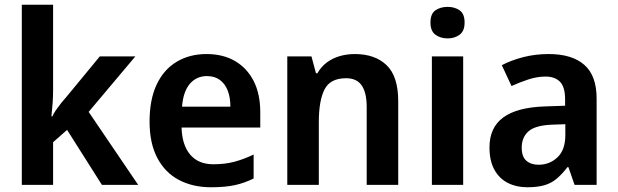

<svg xmlns="http://www.w3.org/2000/svg" viewBox="-20 -780 2606 810"><path d="M204 -399Q204 -373 202 -344.5Q200 -316 197 -289H201Q206 -301 216 -315.5Q226 -330 237.5 -344.5Q249 -359 260 -371L401 -542H551L354 -308L563 0H410L263 -232L204 -180V0H72V-760H204Z M851 -552Q921 -552 971.5 -522.5Q1022 -493 1050 -438.5Q1078 -384 1078 -306V-242H746Q748 -168 782.5 -127.5Q817 -87 880 -87Q929 -87 968.5 -97.5Q1008 -108 1050 -128V-27Q1012 -8 971 1Q930 10 870 10Q794 10 735.5 -20.5Q677 -51 644 -113Q611 -175 611 -267Q611 -360 641 -423.5Q671 -487 725.5 -519.5Q780 -552 851 -552ZM853 -459Q809 -459 781 -426.5Q753 -394 748 -330H952Q952 -368 941 -397Q930 -426 908 -442.5Q886 -459 853 -459Z M1477 -552Q1562 -552 1611 -505Q1660 -458 1660 -353V0H1527V-328Q1527 -389 1506 -419.5Q1485 -450 1440 -450Q1373 -450 1349 -402.5Q1325 -355 1325 -265V0H1192V-542H1294L1313 -471H1319Q1335 -499 1359.5 -517Q1384 -535 1414 -543.5Q1444 -552 1477 -552Z M1934 -542V0H1802V-542ZM1869 -751Q1898 -751 1919 -736.5Q1940 -722 1940 -685Q1940 -649 1919 -633.5Q1898 -618 1869 -618Q1838 -618 1817 -633.5Q1796 -649 1796 -685Q1796 -722 1817 -736.5Q1838 -751 1869 -751Z M2295 -552Q2393 -552 2445 -506.5Q2497 -461 2497 -364V0H2404L2378 -75H2374Q2352 -46 2329 -26.5Q2306 -7 2276.5 1.5Q2247 10 2204 10Q2159 10 2123 -8Q2087 -26 2066 -63.5Q2045 -101 2045 -158Q2045 -242 2103 -284.5Q2161 -327 2278 -331L2364 -334V-361Q2364 -413 2342.5 -435Q2321 -457 2282 -457Q2246 -457 2209.5 -445Q2173 -433 2138 -417L2097 -505Q2137 -526 2187.5 -539Q2238 -552 2295 -552ZM2308 -254Q2237 -251 2209 -225.5Q2181 -200 2181 -157Q2181 -119 2200.5 -102Q2220 -85 2252 -85Q2299 -85 2332 -116.5Q2365 -148 2365 -210V-256Z"/></svg>

Font: Noto Sans Display SemiBold
Style: Regular
Weight: 600
Designer: Monotype Design Team
Foundry: Monotype Imaging Inc.
Version: Version 2.003